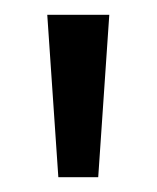

<svg xmlns="http://www.w3.org/2000/svg" viewBox="-20 -740 212 260"><path d="M44 -720H128L113 -500H59Z"/></svg>

Font: HermeneusOne
Style: Regular
Weight: 400
Designer: Rodrigo Fuenzalida, Pablo Impallari
Foundry: Pablo Impallari, Rodrigo Fuenzalida
Version: Version 1.000; ttfautohint (v0.8) -G 200 -r 50